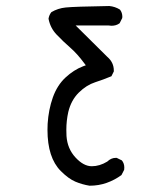

<svg xmlns="http://www.w3.org/2000/svg" viewBox="-20 -480 540 626"><path d="M134.8 -56.6Q134.8 34.2 178.2 77.6Q203.6 103 225.8 112.3Q248 121.6 272 125.5Q301.8 125.5 327.9 116.2Q354 106.9 376 90.8L384.8 73.7Q385.3 69.8 385.3 66.4Q385.3 52.7 377.4 43L360.4 34.7Q358.9 34.7 357.4 34.7Q342.3 34.7 329.6 46.9Q304.7 62 279.3 62Q252.4 62 226.1 33.4Q199.7 4.9 196.8 -36.6Q196.3 -46.4 196.3 -56.6Q196.3 -86.4 202.6 -114.7Q211.9 -153.3 236.8 -178Q261.7 -202.6 290.5 -211.9Q316.4 -220.2 343.3 -231.4L351.1 -247.1Q351.1 -248.5 351.1 -250Q351.1 -276.4 330.1 -294.4Q329.6 -294.4 226.6 -397H333.5Q339.4 -396 343.3 -396Q347.2 -396 350.6 -396.5Q354 -397 357.4 -397.9Q364.3 -399.9 370.1 -404.3L378.4 -420.9Q378.9 -422.9 378.9 -424.8Q378.9 -439 371.1 -448.7Q355.5 -458.5 336.4 -460.4Q221.2 -458.5 194.3 -455.6Q168.9 -453.1 147.5 -440.4Q140.1 -431.2 138.2 -418.9Q144 -388.7 164.6 -367.2Q186.5 -344.2 209 -324.7Q231.9 -304.7 253.9 -274.9L259.8 -267.1L250.5 -263.7Q220.7 -252.4 193.4 -227.1Q166.5 -202.1 152.3 -162.4Q138.2 -122.6 135.3 -76.2Q134.8 -66.4 134.8 -56.6Z"/></svg>

Font: Bakudai
Style: ExtraLight
Weight: 200
Version: Version 1.48